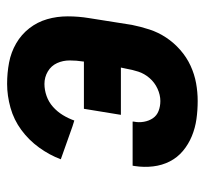

<svg xmlns="http://www.w3.org/2000/svg" viewBox="-38 -530 576 540"><g transform="rotate(90 250.0 -260.0)"><path d="M216 8Q185 8 156 2.5Q127 -3 102 -17.5Q77 -32 59.5 -54.5Q42 -77 34 -104.5Q26 -132 26 -162.5Q26 -193 31 -223L50 -343Q55 -368 63 -392.5Q71 -417 85.5 -439Q100 -461 120.5 -479Q141 -497 165 -508Q189 -519 214 -523.5Q239 -528 264 -528Q290 -528 315 -524.5Q340 -521 363 -511.5Q386 -502 404.5 -486.5Q423 -471 434 -449.5Q445 -428 448 -402.5Q451 -377 447 -351L446 -345H322V-348Q325 -362 322.5 -376.5Q320 -391 312.5 -402Q305 -413 292 -418Q279 -423 264 -423Q247 -423 229.5 -415Q212 -407 199.5 -392.5Q187 -378 181.5 -361Q176 -344 173 -326L170 -312H303L286 -208H153V-206Q150 -187 150 -168Q150 -149 157.5 -132.5Q165 -116 181 -106.5Q197 -97 216 -97Q233 -97 250 -103Q267 -109 280.5 -121Q294 -133 303.5 -148.5Q313 -164 319 -181L335 -176L428 -143Q416 -111 395 -82Q374 -53 345.5 -32Q317 -11 283 -1.5Q249 8 216 8Z"/></g></svg>

Font: Iosevka SS18 Extrabold
Style: Italic
Weight: 800
Italic angle: -9°
Monospace: yes
Designer: Belleve Invis
Foundry: Belleve Invis
Version: Version 25.1.1; ttfautohint (v1.8.4)